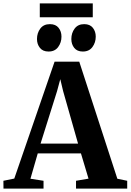

<svg xmlns="http://www.w3.org/2000/svg" viewBox="-48 -1109 768 1129"><path d="M36 -59 273 -746.5H418L642 -58L700 -46V0H399V-46L472.5 -58.5L428 -207H174L131 -58L208 -46V0H-27.5L-28 -46ZM411 -264.5 323 -574 306.5 -643.5 287.5 -573 190.5 -264.5ZM237 -806Q204 -806 186.8 -827.5Q169.5 -849 169.5 -879.5Q169.5 -915 189 -941Q208.5 -967 245 -967H246Q279.5 -967 296.5 -945.5Q313.5 -924 313.5 -893.5Q313.5 -859 294 -832.5Q274.5 -806 238 -806ZM438.5 -806Q405.5 -806 388.5 -827.5Q371.5 -849 371.5 -879.5Q371.5 -915 391 -941Q410.5 -967 446.5 -967H447.5Q481 -967 498 -945.5Q515 -924 515 -893.5Q515 -859 495.5 -832.5Q476 -806 439.5 -806ZM497.5 -1089V-1007.5H186V-1089Z"/></svg>

Font: Merriweather 60pt
Style: Bold
Weight: 700
Version: Version 2.100